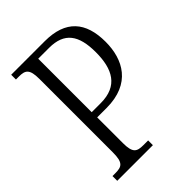

<svg xmlns="http://www.w3.org/2000/svg" viewBox="-208 -814 914 914"><g transform="rotate(-45 249.0 -357.0)"><path d="M35 0H275V-32H243C200 -32 181 -41 181 -108V-281H244C408 -281 464 -389 464 -507C464 -641 401 -714 261 -714H35V-682H55C97 -682 116 -672 116 -605V-111C116 -42 98 -32 54 -32H35ZM241 -317H180V-677H253C356 -677 396 -620 396 -505C396 -392 357 -317 241 -317Z"/></g></svg>

Font: Noto Serif Sinhala Condensed Light
Style: Regular
Weight: 300
Width: 3
Designer: Jelle Bosma - Monotype Design Team
Foundry: Monotype Imaging Inc.
Version: Version 2.007